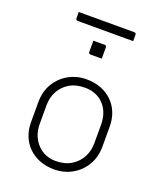

<svg xmlns="http://www.w3.org/2000/svg" viewBox="-160 -982 920 1094"><g transform="rotate(20 300.0 -435.5)"><path d="M300 -536Q349 -536 388.5 -520.5Q428 -505 456.5 -477Q485 -449 500 -411Q515 -373 515 -328V-207Q515 -143 486 -94Q457 -45 408 -17.5Q359 10 300 10Q251 10 211.5 -5.5Q172 -21 143.5 -49Q115 -77 100 -115Q85 -153 85 -198V-319Q85 -384 114 -432.5Q143 -481 192 -508.5Q241 -536 300 -536ZM309 -488Q252 -488 213.5 -464.5Q175 -441 155 -403Q135 -365 135 -319V-205Q135 -168 147.5 -136.5Q160 -105 182 -83Q202 -62 230 -50Q258 -38 291 -38Q348 -38 387 -62.5Q426 -87 445.5 -125.5Q465 -164 465 -207V-321Q465 -360 453 -391.5Q441 -423 419 -445Q399 -465 371 -476.5Q343 -488 309 -488ZM260 -756Q269 -756 277.5 -756Q286 -756 294.5 -756Q303 -756 311.5 -756Q320 -756 329 -756Q334 -756 337 -753Q340 -750 340 -745V-676Q331 -676 322.5 -676Q314 -676 305.5 -676Q297 -676 288.5 -676Q280 -676 271 -676Q266 -676 263 -679Q260 -682 260 -687ZM126 -881H463Q468 -881 471 -878Q474 -875 474 -870Q474 -864 474 -857.5Q474 -851 474 -844.5Q474 -838 474 -831H137Q134 -831 131.5 -832.5Q129 -834 127.5 -836.5Q126 -839 126 -842Q126 -849 126 -855.5Q126 -862 126 -868.5Q126 -875 126 -881Z"/></g></svg>

Font: Recursive Monospace Light
Style: Regular
Weight: 300
Version: Version 1.047